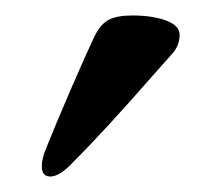

<svg xmlns="http://www.w3.org/2000/svg" viewBox="-20 -680 285 248"><path d="M34 -465Q34 -475 39 -487Q53 -522 72.5 -567Q92 -612 102 -633Q110 -649 120.5 -654.5Q131 -660 151 -660Q177 -660 194.5 -653.5Q212 -647 212 -635Q212 -621 202 -610L177 -582Q116 -512 71 -467Q56 -452 45 -452Q34 -452 34 -465Z"/></svg>

Font: EB Garamond ExtraBold
Style: Regular
Weight: 800
Designer: Georg Duffner and Octavio Pardo
Foundry: Georg Duffner
Version: Version 1.000